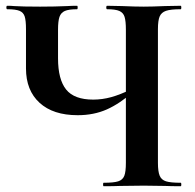

<svg xmlns="http://www.w3.org/2000/svg" viewBox="-20 -645 677 665"><path d="M351 -613Q348 -613 348 -619Q348 -625 351 -625L402 -624Q448 -622 478 -622Q506 -622 552 -624L606 -625Q608 -625 608 -619Q608 -613 606 -613Q571 -613 555 -607.5Q539 -602 533 -588Q527 -574 527 -544V-81Q527 -51 533 -36.5Q539 -22 555 -17Q571 -12 606 -12Q608 -12 608 -6Q608 0 606 0Q572 0 552 -1L478 -2L396 -1Q375 0 339 0Q337 0 337 -6Q337 -12 339 -12Q374 -12 389.5 -17Q405 -22 410.5 -36Q416 -50 416 -81V-542Q416 -572 411.5 -586.5Q407 -601 393.5 -607Q380 -613 351 -613ZM249 -246Q164 -246 117 -289Q70 -332 70 -408V-544Q70 -574 65.5 -588Q61 -602 47.5 -607.5Q34 -613 5 -613Q2 -613 2 -619Q2 -625 5 -625Q20 -625 28 -624Q56 -622 119 -622Q170 -622 214 -624Q227 -625 247 -625Q249 -625 249 -619Q249 -613 247 -613Q218 -613 204.5 -607Q191 -601 186 -586.5Q181 -572 181 -542V-443Q181 -370 209 -335Q237 -300 303 -300Q334 -300 365 -308.5Q396 -317 435 -336L444 -329Q395 -286 350 -266Q305 -246 249 -246Z"/></svg>

Font: Cormorant Infant
Style: Bold
Weight: 700
Designer: Christian Thalmann (Catharsis Fonts)
Foundry: Catharsis Fonts
Version: Version 4.000